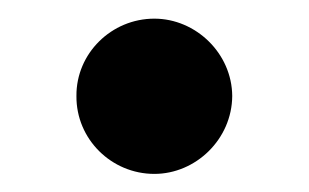

<svg xmlns="http://www.w3.org/2000/svg" viewBox="-20 -573 338 210"><path d="M148.8 -382.8C194.2 -382.8 233.7 -420.8 234 -468C233.7 -514.6 194.2 -552.6 148.8 -552.6C101.9 -552.6 63.2 -514.6 63.6 -468C63.2 -420.8 101.9 -382.8 148.8 -382.8Z"/></svg>

Font: Margiela Sans
Style: Bold
Weight: 700
Designer: Stefan Endress, Andreas Faust
Version: Version 1.100;FEAKit 1.0